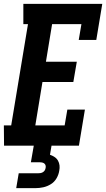

<svg xmlns="http://www.w3.org/2000/svg" viewBox="-27 -755 550 995"><path d="M-6 0 -7 -105H31L118 -630H94V-735H503L472 -548H381L395 -630H243L211 -435H371L353 -330H193L156 -105H308L322 -187H413L382 0ZM57 220 70 143H170Q176 143 182.5 142Q189 141 195 137.5Q201 134 204.5 128.5Q208 123 209 117Q211 110 209.5 103.5Q208 97 203.5 93Q199 89 192.5 87.5Q186 86 179 86H133L148 0H240L232 47Q244 51 255.5 58.5Q267 66 273.5 77.5Q280 89 281.5 102.5Q283 116 280 130Q277 150 266 169Q255 188 236.5 199.5Q218 211 197.5 215.5Q177 220 157 220Z"/></svg>

Font: Iosevka Curly Slab Extrabold
Style: Italic
Weight: 800
Italic angle: -9°
Monospace: yes
Designer: Belleve Invis
Foundry: Belleve Invis
Version: Version 22.1.2; ttfautohint (v1.8.4)